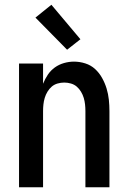

<svg xmlns="http://www.w3.org/2000/svg" viewBox="-20 -787 540 807"><path d="M60 0V-520H161V-435Q169 -455 181 -473Q193 -491 210.5 -503.5Q228 -516 249 -522Q270 -528 291 -528Q315 -528 338.5 -520.5Q362 -513 379.5 -497Q397 -481 409 -459.5Q421 -438 428 -415Q435 -392 437.5 -368Q440 -344 440 -320V0H339V-320Q339 -334 337.5 -348Q336 -362 332 -375.5Q328 -389 320.5 -401.5Q313 -414 302.5 -423Q292 -432 278 -436Q264 -440 250 -440Q236 -440 222 -436Q208 -432 197.5 -423Q187 -414 179.5 -401.5Q172 -389 168 -375.5Q164 -362 162.5 -348Q161 -334 161 -320V0ZM262 -578 129 -713 196 -767 318 -622Z"/></svg>

Font: Iosevka SS18 Semibold
Style: Regular
Weight: 600
Monospace: yes
Designer: Belleve Invis
Foundry: Belleve Invis
Version: Version 25.1.1; ttfautohint (v1.8.4)